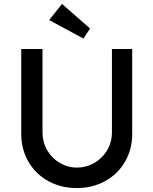

<svg xmlns="http://www.w3.org/2000/svg" viewBox="-20 -950 780 976"><path d="M652 -269Q652 -191 615.5 -128Q579 -65 514.5 -29.5Q450 6 370 6Q290 6 225.5 -29.5Q161 -65 124.5 -128Q88 -191 88 -269V-701H196V-278Q196 -227 220 -186Q244 -145 284.5 -121.5Q325 -98 370 -98Q418 -98 459 -121.5Q500 -145 524.5 -186Q549 -227 549 -278V-701H652ZM230 -848 295 -930 438 -805 404 -754Z"/></svg>

Font: Lexend
Style: Regular
Weight: 400
Designer: Thomas Jockin
Foundry: Lexend
Version: Version 1.000